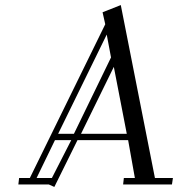

<svg xmlns="http://www.w3.org/2000/svg" viewBox="-20 -736 723 766"><path d="M53.2 0 56.2 -25.9H99.1L399.9 -639.2L389.2 -687L461.9 -715.8L598.1 -25.9H669.9L666 0H471.2L474.1 -25.9H518.1L491.2 -176.8H289.1L196.8 9.8L174.8 0ZM126 -25.9H187L264.2 -176.8H199.2ZM211.9 -202.1H274.9L422.9 -506.8L405.8 -598.1ZM303.2 -202.1H485.8L434.1 -469.2Z"/></svg>

Font: Dehuti
Style: Italic
Weight: 400
Version: Version 1.2